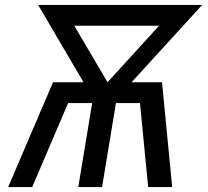

<svg xmlns="http://www.w3.org/2000/svg" viewBox="-20 -755 840 775"><path d="M13 0 194 -423H317L134 -735H796L511 -423H634L675 0H578L545 -339H448L392 0H296L352 -339H255L110 0ZM414 -423 622 -651H280Z"/></svg>

Font: Iosevka Aile Medium
Style: Italic
Weight: 500
Italic angle: -9°
Designer: Belleve Invis
Foundry: Belleve Invis
Version: Version 31.1.0; ttfautohint (v1.8.4)